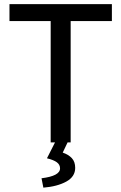

<svg xmlns="http://www.w3.org/2000/svg" viewBox="-20 -675 575 910"><path d="M277.3 48.3Q304.7 57.6 320.6 74.7Q336.4 91.8 336.4 120.6Q336.4 162.6 293.9 185.8Q251.5 209 185.5 214.4L176.8 169.9Q264.6 159.2 264.6 123Q264.6 105.5 249.5 94.2Q234.4 83 202.6 75.2L240.7 0H220.2V-575.2H24.9V-655.3H510.3V-575.2H314.9V0H300.3Z"/></svg>

Font: Varta SemiBold
Style: Regular
Weight: 600
Designer: Joana Correia, Viktoriya Grabowska, Eben Sorkin
Foundry: Sorkin Type
Version: Version 1.003; ttfautohint (v1.3) -l 8 -r 24 -G 200 -x 12 -H